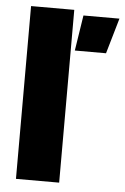

<svg xmlns="http://www.w3.org/2000/svg" viewBox="-52 -758 520 797"><g transform="rotate(5 207.5 -360.0)"><path d="M45 -720H225V0H45ZM265 -700H415L372 -552H242Z"/></g></svg>

Font: Oak Sans Black
Style: Regular
Weight: 900
Designer: Erik Kennedy, Walven
Foundry: Erik Kennedy, Walven
Version: Version 1.000